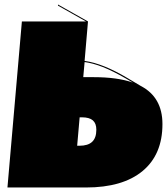

<svg xmlns="http://www.w3.org/2000/svg" viewBox="-20 -831 744 851"><path d="M700 -281Q700 -146 612 -73Q524 0 361 0H13L77 -736H361L237 -806V-811L370 -736L355 -561Q436 -550 545 -485L604 -450Q700 -400 700 -281ZM569 -465 538 -483Q479 -517 435.5 -534Q392 -551 355 -556L349 -489H395Q500 -489 569 -465ZM343 -311H333L322 -185H332Q370 -185 388.5 -202.5Q407 -220 407 -256Q407 -284 391.5 -297.5Q376 -311 343 -311Z"/></svg>

Font: FFF_HK Layer Front
Style: Regular
Weight: 400
Italic angle: -5°
Designer: bBox Type GmbH
Foundry: bBox Type GmbH
Version: Version 0.002